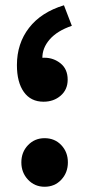

<svg xmlns="http://www.w3.org/2000/svg" viewBox="-20 -700 340 732"><path d="M146 -312.2Q97.4 -312.2 70.9 -349.4Q44.5 -386.6 44.5 -451.8Q44.5 -534.1 90.7 -593.8Q136.9 -653.5 223.8 -679.9L253.9 -601.6Q198 -582.6 169.3 -549.5Q140.6 -516.4 141.6 -477.6L144.1 -379.1L95.9 -461.4Q106.8 -470.7 120.6 -475.3Q134.5 -479.9 149.4 -479.9Q184.2 -479.9 211.1 -458.2Q238 -436.4 238 -396.2Q238 -358.4 211.3 -335.3Q184.7 -312.2 146 -312.2ZM150 12Q112.3 12 86.8 -15Q61.4 -42 61.4 -80.9Q61.4 -120.1 86.8 -146.6Q112.3 -173.2 150 -173.2Q188.7 -173.2 213.8 -146.6Q238.8 -120.1 238.8 -80.9Q238.8 -42 213.8 -15Q188.7 12 150 12Z"/></svg>

Font: Mada
Style: Regular
Weight: 400
Designer: Khaled Hosny
Version: Version 1.5